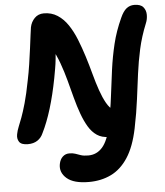

<svg xmlns="http://www.w3.org/2000/svg" viewBox="-62 -768 928 1081"><g transform="rotate(-5 401.5 -227.5)"><path d="M530 15Q491 15 463.5 -3.5Q436 -22 416.5 -54.5Q397 -87 381.5 -129.5Q366 -172 353 -221Q340 -270 326.5 -321Q313 -372 295 -421.5Q277 -471 252 -514L275 -519Q273 -479 270 -449.5Q267 -420 262.5 -395Q258 -370 253 -342Q235 -248 211.5 -171.5Q188 -95 160 -39Q149 -13 127 1.5Q105 16 73 16Q36 16 24 -2Q12 -20 17 -45Q21 -66 29.5 -86.5Q38 -107 49 -136.5Q60 -166 74 -215Q88 -264 103 -342Q112 -385 119 -431.5Q126 -478 131.5 -520.5Q137 -563 141 -594.5Q145 -626 147 -638Q153 -668 173.5 -689Q194 -710 226 -710Q269 -710 302.5 -688.5Q336 -667 361 -630Q386 -593 405 -545.5Q424 -498 440 -447Q456 -396 469.5 -345.5Q483 -295 498 -252Q513 -209 530.5 -178Q548 -147 570 -134Q596 -117 606.5 -100Q617 -83 610 -55Q604 -25 583 -5Q562 15 530 15ZM397 258Q311 258 272 224Q233 190 242 143Q247 117 262.5 102.5Q278 88 300 88Q320 88 334 93Q348 98 364 103.5Q380 109 406 109Q454 109 486 72.5Q518 36 534 -43Q552 -130 561.5 -208.5Q571 -287 581 -360.5Q591 -434 608 -504.5Q625 -575 658 -647Q674 -683 693 -698Q712 -713 737 -713Q773 -713 788 -695Q803 -677 803 -651.5Q803 -626 794 -605Q764 -531 749 -462.5Q734 -394 725 -326Q716 -258 706.5 -183Q697 -108 679 -20Q658 82 618 143Q578 204 522 231Q466 258 397 258Z"/></g></svg>

Font: Shantell Sans
Style: Bold Italic
Weight: 700
Italic angle: -11°
Designer: Stephen Nixon, Anya Danilova, Shantell Martin
Foundry: Arrow Type
Version: Version 1.011;[c5ecc13dd]